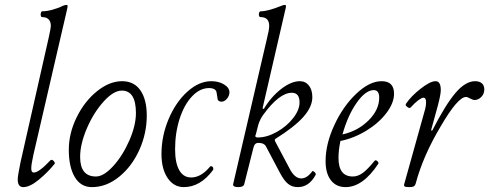

<svg xmlns="http://www.w3.org/2000/svg" viewBox="-20 -745 1982 778"><path d="M74.2 13.2Q51.8 13.2 51.8 -18.1Q51.8 -31.7 63 -86.9L178.2 -596.2Q186 -632.3 186 -639.2Q186 -675.8 149.9 -675.8Q146.5 -675.8 145.3 -681.6Q144 -687.5 145.8 -693.4Q147.5 -699.2 150.9 -699.2Q169.4 -699.2 193.4 -705.8Q217.3 -712.4 233.9 -721.2Q243.2 -725.1 250 -725.1Q253.4 -725.1 253.9 -721.9Q254.4 -718.8 252 -708L115.2 -117.2Q110.8 -96.7 108.6 -83.3Q106.4 -69.8 106.7 -61.3Q106.9 -52.7 109.6 -49.3Q112.3 -45.9 117.2 -45.9Q137.7 -45.9 184.1 -95.2Q188 -98.6 192.6 -96.4Q197.3 -94.2 200.4 -88.9Q203.6 -83.5 201.2 -81.1Q174.3 -47.4 137.7 -17.1Q101.1 13.2 74.2 13.2Z M352.5 13.2Q307.1 13.2 283 -27.6Q258.8 -68.4 258.8 -138.2Q258.8 -205.1 290.8 -270Q322.8 -335 373.3 -375.5Q423.8 -416 474.6 -416Q523.4 -416 549.1 -378.7Q574.7 -341.3 574.7 -276.9Q574.7 -204.6 544.7 -137.7Q514.6 -70.8 462.9 -28.8Q411.1 13.2 352.5 13.2ZM368.7 -29.8Q400.4 -29.8 439 -72.3Q477.5 -114.7 504.2 -176Q530.8 -237.3 530.8 -287.1Q530.8 -377.9 473.6 -377.9Q439.9 -377.9 399.7 -333.3Q359.4 -288.6 332 -224.9Q304.7 -161.1 304.7 -108.9Q304.7 -29.8 368.7 -29.8Z M724.6 13.2Q684.1 13.2 659.2 -23.7Q634.3 -60.5 634.3 -121.1Q634.3 -193.8 663.3 -262.7Q692.4 -331.5 739.5 -373.8Q786.6 -416 836.4 -416Q866.2 -416 887.9 -402.8Q909.7 -389.6 909.7 -371.1Q909.7 -356.9 899.7 -345Q889.6 -333 877.4 -333Q867.2 -333 862.3 -340.8Q857.4 -375 855.5 -377Q847.7 -388.2 827.6 -388.2Q790 -388.2 758.3 -354.7Q726.6 -321.3 708 -264.2Q689.5 -207 689.5 -140.1Q689.5 -85 706.3 -55.4Q723.1 -25.9 754.4 -25.9Q793.5 -25.9 828.6 -66.9Q832 -72.8 837.2 -71.3Q842.3 -69.8 843.8 -64.7Q845.2 -59.6 843.3 -56.2Q792 13.2 724.6 13.2Z M945.8 13.2Q934.1 13.2 928.7 10Q923.3 6.8 924.8 1L1061.5 -587.9Q1070.8 -624 1070.8 -640.1Q1070.8 -675.8 1035.6 -675.8Q1031.2 -675.8 1029.5 -681.6Q1027.8 -687.5 1030 -693.4Q1032.2 -699.2 1036.6 -699.2Q1064.9 -699.2 1119.6 -721.2Q1127.4 -725.1 1134.8 -725.1Q1138.7 -725.1 1138.7 -720.2Q1138.7 -713.9 1136.7 -708L1043.9 -306.2L1048.8 -303.2Q1078.1 -352.5 1119.1 -384.3Q1160.2 -416 1194.8 -416Q1217.8 -416 1231.7 -398.4Q1245.6 -380.9 1245.6 -351.1Q1245.6 -312.5 1209.7 -271.7Q1173.8 -231 1095.7 -182.1Q1090.8 -179.2 1096.7 -168.9L1151.9 -64.9Q1172.9 -22 1200.7 -22Q1223.1 -22 1243.7 -48.8Q1246.1 -55.2 1254.4 -47.9Q1261.7 -41 1258.8 -36.1Q1232.4 13.2 1186.5 13.2Q1163.6 13.2 1147.5 0.2Q1131.3 -12.7 1114.7 -43.9L1056.6 -153.8Q1048.8 -166 1026.9 -166Q1011.2 -166 1006.8 -146L969.7 1Q966.8 13.2 945.8 13.2ZM1024.9 -188Q1061.5 -188 1101.3 -210.2Q1141.1 -232.4 1167.5 -265.9Q1193.8 -299.3 1193.8 -330.1Q1193.8 -369.1 1162.6 -369.1Q1111.3 -369.1 1045.9 -278.8Q1033.2 -260.7 1026.9 -240.2L1016.6 -200.2Q1014.6 -196.3 1014.6 -193.8Q1014.6 -188 1024.9 -188Z M1380.4 13.2Q1342.3 13.2 1320.8 -14.6Q1299.3 -42.5 1299.3 -91.8Q1299.3 -161.6 1334.7 -238Q1370.1 -314.5 1423.6 -365.2Q1477.1 -416 1526.4 -416Q1576.7 -416 1576.7 -365.2Q1576.7 -327.6 1545.7 -286.9Q1514.6 -246.1 1464.1 -215.3Q1413.6 -184.6 1359.4 -173.8Q1351.6 -136.7 1351.6 -105Q1351.6 -29.8 1409.7 -29.8Q1430.2 -29.8 1450.2 -44.4Q1470.2 -59.1 1498.5 -94.2Q1503.4 -97.7 1509.5 -91.6Q1515.6 -85.4 1512.7 -81.1Q1450.2 13.2 1380.4 13.2ZM1367.7 -200.2Q1430.7 -214.4 1473.6 -257.3Q1516.6 -300.3 1516.6 -349.1Q1516.6 -379.9 1494.6 -379.9Q1461.4 -379.9 1425.3 -328.6Q1389.2 -277.3 1367.7 -200.2Z M1638.2 13.2Q1623.5 13.2 1619.6 10.3Q1615.7 7.3 1618.2 0L1703.1 -304.2Q1706.5 -317.9 1706.5 -331.1Q1706.5 -349.1 1695.3 -349.1Q1689 -349.1 1675 -338.9Q1661.1 -328.6 1643.6 -309.1Q1639.2 -304.7 1629.9 -312Q1620.6 -319.3 1625.5 -325.2Q1645.5 -355 1684.3 -385.5Q1723.1 -416 1745.1 -416Q1766.1 -416 1766.1 -379.9Q1766.1 -362.3 1754.4 -317.9L1726.6 -216.8L1731.4 -215.8Q1784.2 -319.3 1825 -367.7Q1865.7 -416 1905.3 -416Q1922.4 -416 1932.4 -407.5Q1942.4 -398.9 1942.4 -382.8Q1942.4 -364.3 1930.2 -352.1Q1918 -339.8 1903.3 -339.8Q1896 -339.8 1885 -345.9Q1874 -352.1 1868.2 -352.1Q1835 -352.1 1765.1 -231.9Q1694.3 -113.3 1664.6 -2Q1662.1 6.8 1656.7 10Q1651.4 13.2 1638.2 13.2Z"/></svg>

Font: Junicode SmCond Light
Style: Italic
Weight: 300
Width: 4
Italic angle: -11°
Designer: Peter S. Baker
Version: Version 2.206